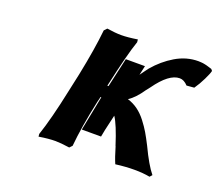

<svg xmlns="http://www.w3.org/2000/svg" viewBox="-83 -554 779 677"><g transform="rotate(20 306.5 -215.5)"><path d="M162.1 -182.1 176.8 -250Q197.8 -352.5 205.1 -424.8L214.8 -435.1Q246.6 -430.2 268.1 -430.2Q293 -430.2 329.1 -436L330.1 -425.8Q312 -374.5 284.2 -248L283.2 -246.1H288.1Q292 -264.2 300.5 -301Q309.1 -337.9 313 -356H384.8L377 -320.8Q379.9 -324.7 387.5 -335.4Q395 -346.2 399.9 -352.1Q431.2 -389.2 471.4 -413.1Q511.7 -437 556.2 -437Q561.5 -437 566.2 -436.5Q570.8 -436 573.7 -435.8Q576.7 -435.5 581.8 -434.3Q586.9 -433.1 588.9 -432.6Q590.8 -432.1 597.9 -429.9Q605 -427.7 607.9 -426.8L612.8 -420.9Q610.4 -410.2 599.1 -387Q587.9 -363.8 574.2 -344.2L545.9 -341.8Q531.2 -357.9 515.1 -357.9Q475.1 -357.9 428.2 -292Q418.5 -279.8 417 -277.8Q392.6 -241.7 368.2 -226.1Q389.2 -219.7 407 -206.8Q424.8 -193.8 439.9 -174.1Q455.1 -154.3 464.8 -137.7Q474.6 -121.1 487.8 -95.2Q517.6 -32.2 541 -3.9L533.2 4.9Q507.8 0 475.1 0Q442.9 0 404.8 4.9Q395.5 -16.1 383.8 -56.2V-55.2Q360.4 -128.9 342.8 -154.8Q340.8 -146 336.7 -128.4Q332.5 -110.8 329.3 -96.2Q326.2 -81.5 324.2 -69.8H252L277.8 -200.2H276.9H274.9Q274.4 -196.8 272.5 -190.2Q270.5 -183.6 270 -180.2Q247.6 -76.7 241.2 -4.9L231.9 4.9Q198.7 0 179.2 0Q153.3 0 117.2 5.9L116.2 -3.9Q138.2 -68.4 162.1 -182.1Z"/></g></svg>

Font: Linear Smooth
Style: Bold Italic
Weight: 700
Designer: Philipp H. Poll, Flanker
Foundry: Philipp H. Poll, reworked by Flanker
Version: Version 1.061 | FøM Fix